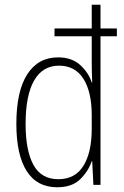

<svg xmlns="http://www.w3.org/2000/svg" viewBox="-20 -780 525 810"><path d="M221 10Q136 10 92.5 -58.5Q49 -127 49 -257Q49 -395 95 -466.5Q141 -538 225 -538Q283 -538 318.5 -505.5Q354 -473 367 -432H369Q368 -454 367.5 -475Q367 -496 367 -516V-627H210V-660H367V-760H404V-660H473V-627H404V0H374L369 -100H367Q353 -58 318.5 -24Q284 10 221 10ZM226 -24Q297 -24 332 -80.5Q367 -137 367 -237V-294Q367 -392 332 -447.5Q297 -503 229 -503Q160 -503 124 -440.5Q88 -378 88 -257Q88 -145 121 -84.5Q154 -24 226 -24Z"/></svg>

Font: Noto Sans Thai Cond ExtLt
Style: Regular
Weight: 200
Width: 3
Designer: Monotype Design Team
Foundry: Monotype Imaging Inc.
Version: Version 2.002; ttfautohint (v1.8.4.7-5d5b)